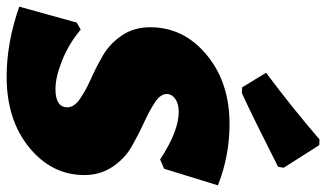

<svg xmlns="http://www.w3.org/2000/svg" viewBox="-225 -748 982 578"><g transform="rotate(90 266.0 -459.0)"><path d="M397 -930 414 -929 482 -822 479 -805Q327 -728 257 -696L240 -697L196 -769Q298 -845 397 -930ZM350 -659Q446 -659 535 -624L485 -462L457 -450Q372 -506 314 -506Q289 -506 274.5 -495.5Q260 -485 260 -470Q260 -451 285 -434.5Q310 -418 346 -401.5Q382 -385 418 -364.5Q454 -344 479 -307Q504 -270 504 -222Q504 -124 421 -56Q338 12 208 12Q105 12 -3 -26L45 -199L66 -211Q109 -175 159 -155Q209 -135 245 -135Q300 -135 300 -171Q300 -191 275 -208.5Q250 -226 215 -241.5Q180 -257 144.5 -277.5Q109 -298 84 -334.5Q59 -371 59 -420Q59 -521 142 -590Q225 -659 350 -659Z"/></g></svg>

Font: Alegreya Sans SC Black
Style: Italic
Weight: 900
Italic angle: -7°
Designer: Juan Pablo del Peral
Foundry: Huerta Tipografica
Version: Version 2.007